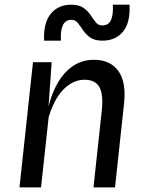

<svg xmlns="http://www.w3.org/2000/svg" viewBox="-20 -818 640 838"><path d="M65 0 124 -546.5H205.5L186.5 -277L181 -303Q194.5 -382 222.8 -438.8Q251 -495.5 293.2 -526.2Q335.5 -557 390 -557Q461.5 -557 496.5 -508.2Q531.5 -459.5 521.5 -367L482 0H388L424 -333Q432 -406 413.8 -438Q395.5 -470 348 -470Q316.5 -470 287 -452Q257.5 -434 233.2 -398Q209 -362 192.5 -307.5L159 0ZM427.5 -640.5Q393.5 -640.5 374 -654.2Q354.5 -668 342.5 -686Q330.5 -704 319.8 -717.8Q309 -731.5 291.5 -731.5Q265.5 -731.5 254.2 -707.5Q243 -683.5 246 -640.5H172.5Q169 -718 201.5 -757.8Q234 -797.5 291 -797.5Q325 -797.5 344.2 -783.8Q363.5 -770 375.2 -752.2Q387 -734.5 398 -720.8Q409 -707 426.5 -707Q453 -707 464 -729.5Q475 -752 472.5 -797.5H545.5Q549 -717.5 516.2 -679Q483.5 -640.5 427.5 -640.5Z"/></svg>

Font: Spline Sans Mono
Style: Italic
Weight: 400
Italic angle: -4°
Monospace: yes
Designer: Eben Sorkin, Mirko Velimirovic
Foundry: Sorkin Type
Version: Version 1.004